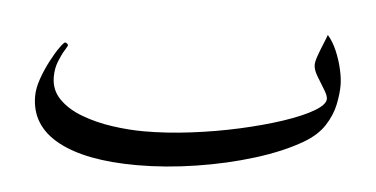

<svg xmlns="http://www.w3.org/2000/svg" viewBox="-37 -437 1032 527"><g transform="rotate(5 478.5 -173.0)"><path d="M893.6 -239.3Q893.6 -215.3 887.5 -185.8Q881.3 -156.2 862.8 -127.4Q844.2 -98.6 807.1 -76.7Q753.9 -45.4 678.5 -22Q603 1.5 519 14.6Q435.1 27.8 355.5 27.8Q214.4 27.8 137.7 -13.9Q61 -55.7 61 -136.7Q61 -158.7 70.3 -185.1Q79.6 -211.4 92.3 -235.6Q105 -259.8 116 -275.1Q127 -290.5 130.4 -290.5Q132.8 -290.5 135.7 -288.1Q138.7 -285.6 138.7 -283.2Q138.7 -281.7 130.9 -269Q123 -256.3 115.2 -236.8Q107.4 -217.3 107.4 -193.8Q107.4 -157.7 131.8 -133.1Q156.2 -108.4 195.6 -93.8Q234.9 -79.1 280 -72.8Q325.2 -66.4 366.7 -66.4Q429.2 -66.4 497.6 -75Q565.9 -83.5 630.1 -97.9Q694.3 -112.3 746.3 -129.6Q798.3 -147 828.9 -165Q859.4 -183.1 859.4 -198.7Q859.4 -208 849.1 -224.4Q838.9 -240.7 828.4 -258.3Q817.9 -275.9 817.9 -289.1Q817.9 -298.3 824 -315.4Q830.1 -332.5 837.2 -349.4Q844.2 -366.2 846.7 -374Q861.3 -357.4 871.8 -332.8Q882.3 -308.1 887.9 -283.2Q893.6 -258.3 893.6 -239.3Z"/></g></svg>

Font: Scheherazade New
Style: Regular
Weight: 400
Designer: SIL International
Foundry: SIL International
Version: Version 4.000